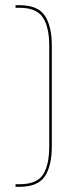

<svg xmlns="http://www.w3.org/2000/svg" viewBox="-20 -721 260 741"><path d="M40 -701H55Q126 -701 153 -660.5Q180 -620 180 -545V-156Q180 -81 153 -40.5Q126 0 55 0H40V-10H55Q122 -10 146 -47Q170 -84 170 -156V-545Q170 -616 145.5 -653.5Q121 -691 55 -691H40Z"/></svg>

Font: Bebas Neue Thin
Style: Regular
Weight: 200
Designer: Ryoichi Tsunekawa
Foundry: Ryoichi Tsunekawa
Version: Version 1.003;PS 001.003;hotconv 1.0.70;makeotf.lib2.5.58329